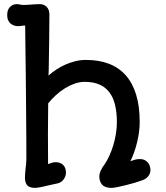

<svg xmlns="http://www.w3.org/2000/svg" viewBox="-20 -890 799 924"><path d="M100.1 -35.2Q100.1 -43.9 100.8 -53.2Q101.6 -62.5 102.5 -71.8Q104 -84.5 105.5 -100.1Q106.9 -115.7 106.9 -134.8Q106.9 -163.6 106.7 -209Q106.4 -254.4 106 -309.8Q105.5 -365.2 105 -426.5Q104.5 -487.8 103.8 -548.6Q103 -609.4 102.3 -665.5Q101.6 -721.7 101.1 -766.6Q93.8 -767.6 85.4 -765.9Q77.1 -764.2 65.9 -764.2Q57.1 -764.2 48.1 -767.1Q39.1 -770 31.5 -776.1Q23.9 -782.2 19.3 -792.5Q14.6 -802.7 14.6 -817.4Q14.6 -843.3 28.3 -856.7Q42 -870.1 61 -870.1Q68.8 -870.1 76.2 -868.2Q83.5 -866.2 91.8 -866.2Q101.6 -866.2 111.8 -866.7Q122.1 -867.2 131.8 -868.2Q142.6 -869.1 153.1 -869.6Q163.6 -870.1 171.4 -870.1Q191.9 -870.1 204.8 -856.7Q217.8 -843.3 217.8 -819.8Q217.8 -756.8 216.6 -691.7Q215.3 -626.5 214.4 -551.3L213.4 -526.4Q230.5 -541.5 251 -555.2Q271.5 -568.8 294.7 -579.1Q317.9 -589.4 342.8 -595.5Q367.7 -601.6 393.6 -601.6Q455.1 -601.6 503.2 -583.5Q551.3 -565.4 584.5 -528.3Q617.7 -491.2 635 -435.1Q652.3 -378.9 652.3 -302.2Q652.3 -279.8 649.2 -255.4Q646 -231 640.1 -206.5Q634.3 -182.1 626 -158.4Q617.7 -134.8 607.4 -114.3Q618.2 -118.2 628.9 -121.3Q639.6 -124.5 652.3 -124.5Q668.5 -124.5 678.7 -118.4Q689 -112.3 694.6 -104Q700.2 -95.7 702.1 -86.9Q704.1 -78.1 704.1 -73.2Q704.1 -54.7 693.1 -41.5Q682.1 -28.3 665 -22.5Q650.9 -17.1 629.4 -10.7Q607.9 -4.4 586.2 1Q564.5 6.3 545.4 10.3Q526.4 14.2 516.6 14.2Q484.9 14.2 471.4 -1.2Q458 -16.6 458 -41Q458 -54.2 465.3 -69.8Q472.7 -85.4 482.9 -98.6Q495.6 -116.7 506.3 -140.4Q517.1 -164.1 525.1 -190.7Q533.2 -217.3 537.8 -245.8Q542.5 -274.4 542.5 -302.2Q542.5 -348.1 533.9 -384.3Q525.4 -420.4 506.8 -445.3Q488.3 -470.2 458.7 -483.2Q429.2 -496.1 387.2 -496.1Q362.8 -496.1 338.4 -487.3Q314 -478.5 291 -464.1Q268.1 -449.7 247.8 -430.9Q227.5 -412.1 211.9 -392.6Q210.9 -319.8 210.7 -247.8Q210.4 -175.8 211.4 -100.6Q212.4 -100.6 214.1 -101.1Q215.8 -101.6 222.2 -104Q226.6 -106 231.7 -107.4Q236.8 -108.9 243.2 -109.4Q269.5 -110.4 283.4 -96.9Q297.4 -83.5 297.4 -58.6Q297.4 -49.8 294.2 -41.3Q291 -32.7 285.6 -25.9Q280.3 -19 272.9 -14.2Q265.6 -9.3 256.8 -7.3Q247.1 -5.4 237.5 -3.2Q228 -1 218.3 1Q209.5 2.9 199.5 5.4Q189.5 7.8 179.9 9.8Q170.4 11.7 162.6 12.9Q154.8 14.2 149.9 14.2Q121.1 14.2 110.6 1.5Q100.1 -11.2 100.1 -35.2Z"/></svg>

Font: Autour One
Style: Regular
Weight: 400
Version: Version 1.007; ttfautohint (v0.92) -l 24 -r 24 -G 200 -x 7 -